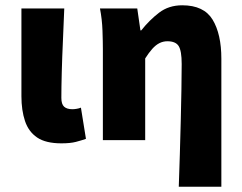

<svg xmlns="http://www.w3.org/2000/svg" viewBox="-20 -530 914 726"><path d="M212 12Q153 12 120.5 -10Q88 -32 74.5 -72.5Q61 -113 61 -166V-498H223Q221 -442 218 -377.5Q215 -313 213.5 -255.5Q212 -198 212 -160Q212 -136 222.5 -126.5Q233 -117 254 -117Q260 -117 269.5 -118.5Q279 -120 286 -123L305 -5Q288 1 267 6.5Q246 12 212 12Z M656 176Q658 118 660 54Q662 -10 663.5 -73Q665 -136 666 -191.5Q667 -247 667 -288Q667 -338 655.5 -356Q644 -374 613 -374Q597 -374 583 -367Q569 -360 556 -345.5Q543 -331 529 -309V0H369V-342Q369 -372 367.5 -414.5Q366 -457 358 -498H499L511 -415H514Q545 -454 581.5 -482Q618 -510 669 -510Q751 -510 784 -455.5Q817 -401 817 -308V176Z"/></svg>

Font: Source Sans 3 ExtraBold
Style: Regular
Weight: 800
Designer: Paul D. Hunt
Foundry: Adobe
Version: Version 3.052;hotconv 1.1.0;makeotfexe 2.6.0